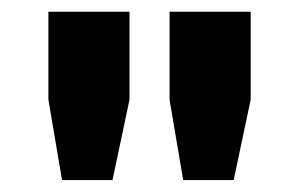

<svg xmlns="http://www.w3.org/2000/svg" viewBox="-20 -706 496 321"><path d="M83.7 -405 60.9 -539.4V-686.4H196.5V-539.4L168.1 -405ZM286.2 -405 263.5 -539.4V-686.4H399.1V-539.4L370.7 -405Z"/></svg>

Font: Archivo SemiBold
Style: Regular
Weight: 600
Designer: Hector Gatti
Foundry: Omnibus-Type
Version: Version 2.001